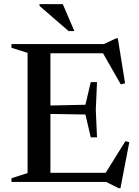

<svg xmlns="http://www.w3.org/2000/svg" viewBox="-20 -904 690 954"><path d="M462 -496 456 -358.5 462 -221.5H431L404.5 -335L169 -339V-378.5L404.5 -383.5L431 -496ZM601.5 -490 580 -485 483.5 -654 530.5 -639.5H162.5V-685H496L557 -713.5H565.5ZM495.5 -30 603 -202.5 622.5 -197.5 578.5 31H569.5L507.5 0H162.5V-45.5H537.5ZM37 0V-18.5L117 -44V-641.5L37 -666.5V-685H230.5V0ZM349.5 -749.5H321L176.5 -874.5V-883.5H292Z"/></svg>

Font: Newsreader 36pt Medium
Style: Regular
Weight: 500
Designer: Hugues Gentile
Foundry: Production Type
Version: Version 1.003